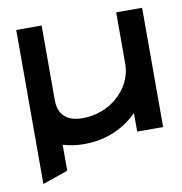

<svg xmlns="http://www.w3.org/2000/svg" viewBox="-68 -496 651 685"><g transform="rotate(-10 258.0 -153.0)"><path d="M35 126 127 94V0C149 7 175 11 204 11C290 11 352 -23 397 -67V0H491V-432H397V-246C397 -195 372 -155 340 -127C311 -102 269 -81 214 -81C154 -81 127 -112 127 -161V-432H35Z"/></g></svg>

Font: Charger Pro
Style: ExBdSuExt
Weight: 400
Designer: Jasper
Foundry: Cannot Into Space Fonts
Version: Version 1.09